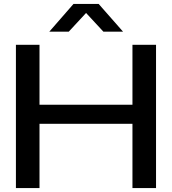

<svg xmlns="http://www.w3.org/2000/svg" viewBox="-20 -957 875 977"><path d="M61 0V-729H181V0ZM654 0V-729H774V0ZM160 -327V-424H676V-327ZM231 -796 354 -937H482L606 -796H506L418 -891L330 -796Z"/></svg>

Font: Mona Sans Expanded Medium
Style: Regular
Weight: 500
Width: 7
Designer: Deni Anggara
Foundry: GitHub
Version: Version 2.000